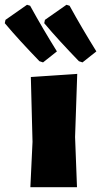

<svg xmlns="http://www.w3.org/2000/svg" viewBox="-84 -783 423 803"><path d="M52 -190 43 0H238L230 -210L239 -474L45 -461ZM42 -759C77 -695 115 -631 154 -568L96 -522L81 -527C26 -584 -23 -637 -64 -686L-61 -700L29 -763ZM207 -759C242 -695 280 -631 319 -568L261 -522L246 -527C191 -584 142 -637 101 -686L104 -700L194 -763Z"/></svg>

Font: Luna Sans Black
Style: Regular
Weight: 900
Designer: Juan Pablo del Peral
Foundry: Huerta Tipografica
Version: Version 2.001; ttfautohint (v1.5)